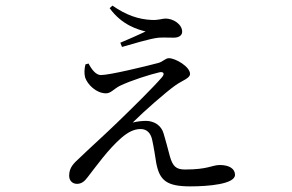

<svg xmlns="http://www.w3.org/2000/svg" viewBox="-20 -612 1040 683"><path d="M295 -386 284 -383C280 -367 279 -351 283 -336C291 -312 322 -280 357 -280C374 -280 383 -294 405 -306C446 -326 514 -347 544 -354C561 -359 568 -351 556 -337C525 -301 453 -230 396 -175C358 -138 296 -82 264 -51C242 -31 226 -16 226 13C226 31 238 42 254 42C270 42 281 33 292 18C321 -19 364 -80 411 -121C434 -141 456 -153 480 -153C504 -153 516 -137 521 -116C527 -89 532 -57 536 -31C548 30 573 51 657 51C721 51 816 43 816 10C816 -12 795 -25 762 -25C734 -25 721 -9 638 -9C606 -9 594 -21 584 -57C578 -81 569 -113 562 -137C554 -166 528 -182 499 -182C485 -182 467 -180 452 -176C494 -218 570 -284 602 -307C628 -326 656 -333 656 -349C656 -375 604 -405 581 -405C568 -405 561 -393 543 -388C498 -376 370 -345 339 -345C322 -345 307 -363 295 -386ZM370 -583C414 -522 471 -507 498 -500C475 -489 439 -473 408 -460L414 -445C447 -454 513 -475 545 -478C565 -479 580 -478 598 -478C619 -478 628 -488 628 -499C628 -526 596 -546 569 -546C557 -546 545 -540 520 -541C473 -543 429 -558 380 -592Z"/></svg>

Font: Harano Aji Mincho K1
Style: Regular
Weight: 400
Foundry: Masamichi Hosoda
Version: HaranoAjiMinchoK1-Regular version 20230610;ttx 4.39.4